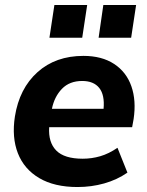

<svg xmlns="http://www.w3.org/2000/svg" viewBox="-20 -742 590 773"><path d="M27 0ZM292 11Q199 11 138 -25Q77 -61 52 -125Q27 -189 40 -273Q58 -386 131 -451.5Q204 -517 316 -517Q390 -517 439.5 -484.5Q489 -452 509 -394.5Q529 -337 518 -263L512 -230H178Q174 -169 206.5 -136Q239 -103 313 -103Q349 -103 383.5 -113Q418 -123 453 -147L493 -47Q451 -18 399.5 -3.5Q348 11 292 11ZM311 -416Q260 -416 229.5 -384.5Q199 -353 189 -304H397Q402 -360 379.5 -388Q357 -416 311 -416ZM377 -590 396 -722H528L508 -590ZM179 -590 199 -722H331L311 -590Z"/></svg>

Font: Winston
Style: Bold Italic
Weight: 700
Italic angle: -9°
Designer: Original fonts by Vernon Adams / Changes by Cristiano Sobral
Foundry: Original fonts by Vernon Adams / Changes by Cristiano Sobral
Version: Version 2.503;July 17, 2020;FontCreator 13.0.0.2655 64-bit